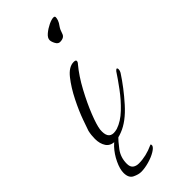

<svg xmlns="http://www.w3.org/2000/svg" viewBox="-175 -364 503 503"><g transform="rotate(-45 76.5 -112.5)"><path d="M29 7Q11 7 3 -5Q-5 -17 -5 -35Q-5 -49 -2 -62Q0 -68 8.5 -92Q17 -116 31.5 -145Q46 -174 63 -195.5Q80 -217 98 -217Q106 -217 106 -213Q106 -209 102 -205Q82 -181 64.5 -148.5Q47 -116 35.5 -87Q24 -58 22 -43Q19 -11 41 -11Q44 -11 47 -11.5Q50 -12 54 -13Q75 -20 95 -39Q115 -58 132 -81Q149 -104 160 -121Q164 -125 165 -125Q168 -125 168 -120Q168 -115 165 -110Q143 -76 113.5 -43Q84 -10 55 1Q40 7 29 7ZM110 -279Q103 -279 98.5 -287.5Q94 -296 94 -302Q94 -310 103.5 -318Q113 -326 124.5 -331.5Q136 -337 143 -337Q148 -337 148 -333Q148 -329 146 -323Q144 -317 138 -309Q133 -302 129.5 -290.5Q126 -279 110 -279ZM20 112Q10 112 -2.5 106Q-15 100 -15 81Q-15 67 -6 48Q3 29 16.5 14.5Q30 0 41 0L45 2Q34 12 21 29.5Q8 47 8 70Q8 82 14.5 87Q21 92 31 92Q58 92 86 79Q89 77 89 83Q88 89 76.5 96Q65 103 49 107.5Q33 112 20 112Z"/></g></svg>

Font: Waterfall
Style: Regular
Weight: 400
Designer: Robert E. Leuschke
Foundry: Robert E. Leuschke
Version: Version 1.010; ttfautohint (v1.8.3)